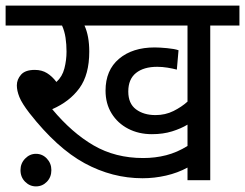

<svg xmlns="http://www.w3.org/2000/svg" viewBox="-20 -642 873 684"><path d="M729 -551V0H648V-45Q613 -26 571.5 -16.5Q530 -7 488 -7Q380 -7 281.5 -60.5Q183 -114 85 -239Q58 -274 49 -296.5Q40 -319 40 -338Q40 -359 55 -376Q70 -393 104 -393Q129 -393 147.5 -381.5Q166 -370 181 -350Q202 -369 209.5 -398.5Q217 -428 217 -458Q217 -484 213.5 -507.5Q210 -531 201 -551H0V-622H833V-551ZM534 -232Q569 -232 598 -246.5Q627 -261 648 -280V-551H281Q298 -514 298 -458Q298 -376 263 -328Q228 -280 166 -253Q236 -169 313.5 -124Q391 -79 490 -79Q533 -79 572 -89Q611 -99 648 -122V-198Q625 -184 593 -174Q561 -164 521 -164Q474 -164 436.5 -183.5Q399 -203 377.5 -238Q356 -273 356 -319Q356 -392 404 -432.5Q452 -473 531 -473Q548 -473 575 -470.5Q602 -468 616 -463L610 -394Q595 -398 576.5 -401Q558 -404 540 -404Q492 -404 464.5 -382Q437 -360 437 -316Q437 -273 464.5 -252.5Q492 -232 534 -232ZM53 -36Q53 -60 69.5 -77Q86 -94 108 -94Q131 -94 147 -77Q163 -60 163 -36Q163 -11 147 5.5Q131 22 108 22Q86 22 69.5 5.5Q53 -11 53 -36Z"/></svg>

Font: Go Noto Current
Style: Regular
Weight: 400
Designer: Monotype Design Team
Foundry: Monotype Imaging Inc.
Version: Version 2.007; ttfautohint (v1.8) -l 8 -r 50 -G 200 -x 14 -D